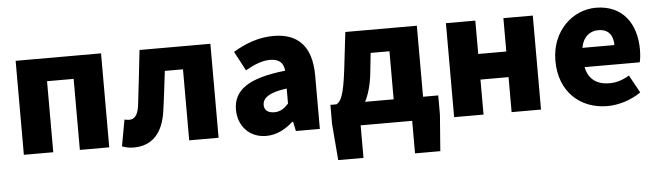

<svg xmlns="http://www.w3.org/2000/svg" viewBox="-48 -772 3968 1158"><g transform="rotate(-5 1935.5 -193.0)"><path d="M72 0H250V-430H411V0H589V-569H72Z M736 14C849 14 913 -58 932 -185C944 -266 953 -349 963 -430H1073V0H1251V-569H822C809 -458 798 -345 784 -235C776 -176 754 -155 724 -155C713 -155 704 -157 695 -159L666 1C688 9 709 14 736 14Z M1539 14C1602 14 1655 -15 1702 -57H1707L1719 0H1864V-323C1864 -501 1781 -583 1634 -583C1545 -583 1464 -553 1389 -508L1451 -391C1508 -423 1555 -441 1600 -441C1658 -441 1682 -414 1686 -368C1464 -344 1370 -279 1370 -159C1370 -64 1434 14 1539 14ZM1600 -124C1563 -124 1539 -140 1539 -173C1539 -213 1575 -246 1686 -260V-169C1660 -141 1636 -124 1600 -124Z M2111 0H2423V197H2576L2593 -22V-139H2501V-569H2068L2042 -347C2023 -188 2004 -154 1977 -139H1940V-22L1958 197H2111ZM2196 -306 2209 -430H2323V-139H2150C2172 -181 2188 -236 2196 -306Z M2677 0H2855V-212H3025V0H3203V-569H3025V-367H2855V-569H2677Z M3605 14C3671 14 3749 -9 3808 -51L3749 -158C3708 -134 3670 -122 3629 -122C3557 -122 3503 -154 3487 -232H3821C3825 -246 3829 -277 3829 -309C3829 -464 3749 -583 3585 -583C3448 -583 3315 -469 3315 -285C3315 -96 3441 14 3605 14ZM3484 -349C3496 -416 3539 -447 3588 -447C3653 -447 3678 -405 3678 -349Z"/></g></svg>

Font: Noto Sans JP Black
Style: Regular
Weight: 900
Designer: Ryoko NISHIZUKA  (kana, bopomofo & ideographs); Paul D. Hunt (Latin, Greek & Cyrillic); Sandoll Communications , Soo-you
Foundry: Adobe
Version: Version 2.002;hotconv 1.0.116;makeotfexe 2.5.65601